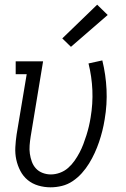

<svg xmlns="http://www.w3.org/2000/svg" viewBox="-20 -792 540 820"><path d="M196 8Q169 8 143.5 0.5Q118 -7 98.5 -23Q79 -39 67 -62Q55 -85 49.5 -110.5Q44 -136 45.5 -163.5Q47 -191 51 -218L94 -475H47V-530H164L111 -209Q108 -190 106.5 -171.5Q105 -153 107.5 -135.5Q110 -118 116 -101.5Q122 -85 133.5 -72.5Q145 -60 162 -53.5Q179 -47 197 -47Q216 -47 235.5 -54Q255 -61 270.5 -74.5Q286 -88 298 -105Q310 -122 319.5 -140Q329 -158 336 -176.5Q343 -195 349 -214Q355 -233 359.5 -252Q364 -271 367 -290Q377 -349 374.5 -407Q372 -465 358 -521L417 -534Q432 -473 435 -409.5Q438 -346 427 -282Q423 -257 417 -233Q411 -209 403 -185.5Q395 -162 384.5 -139Q374 -116 360.5 -94Q347 -72 329.5 -52.5Q312 -33 290.5 -18.5Q269 -4 244.5 2Q220 8 196 8ZM283 -592 246 -628 395 -772 440 -728Z"/></svg>

Font: Iosevka Slab Light Oblique
Style: Regular
Weight: 300
Italic angle: -9°
Monospace: yes
Designer: Belleve Invis
Foundry: Belleve Invis
Version: Version 11.1.1; ttfautohint (v1.8.3)